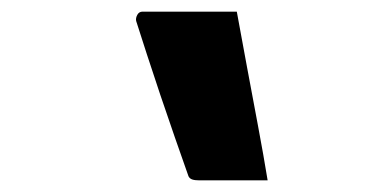

<svg xmlns="http://www.w3.org/2000/svg" viewBox="-20 -766 640 330"><path d="M387 -746Q395 -702 404.5 -651Q414 -600 423.5 -549.5Q433 -499 440 -456Q409 -456 383 -456Q357 -456 323 -456Q315 -456 310.5 -457.5Q306 -459 304 -463Q293 -494 280.5 -530Q268 -566 255.5 -603Q243 -640 232.5 -672.5Q222 -705 214 -730Q213 -735 216 -740.5Q219 -746 225 -746Q258 -746 282 -746Q306 -746 329.5 -746Q353 -746 387 -746Z"/></svg>

Font: RecMonoLinear Nerd Font Mono
Style: Bold Italic
Weight: 700
Italic angle: -10°
Monospace: yes
Version: Version 1.085; ttfautohint (v1.8.4.7-5d5b);Nerd Fonts 3.2.1